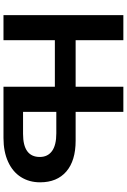

<svg xmlns="http://www.w3.org/2000/svg" viewBox="167 -895 728 1102"><g transform="rotate(90 531.0 -344.0)"><path d="M1026.4 -210.4Q1026.4 -147.9 996.3 -100.3Q966.3 -52.7 908.4 -26.4Q850.6 0 772 0H478V-294.9H210.9V0H66.9V-688H210.9V-414.1H478V-688H622.1V-414.1H787.6Q902.3 -414.1 964.4 -360.6Q1026.4 -307.1 1026.4 -210.4ZM880.9 -208.5Q880.9 -253.9 846.9 -278.6Q813 -303.2 745.6 -303.2H622.1V-112.3H748.5Q880.9 -112.3 880.9 -208.5Z"/></g></svg>

Font: Liberation Sans
Style: Bold
Weight: 700
Designer: Steve Matteson
Foundry: Ascender Corporation
Version: Version 2.1.5